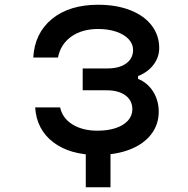

<svg xmlns="http://www.w3.org/2000/svg" viewBox="-20 -636 790 808"><path d="M128 -184H233Q243 -138 285.5 -112Q328 -86 390 -86Q434 -86 467 -97Q500 -108 518.5 -128.5Q537 -149 537 -176Q537 -213 508 -234.5Q479 -256 429 -256H328V-348H432Q482 -348 511 -369Q540 -390 540 -426Q540 -451 521.5 -471Q503 -491 469.5 -502.5Q436 -514 393 -514Q325 -514 280 -482Q235 -450 224 -394H120Q126 -497 199 -556.5Q272 -616 393 -616Q470 -616 528.5 -593Q587 -570 618.5 -528.5Q650 -487 650 -434Q650 -395 626 -363.5Q602 -332 561 -316V-304Q601 -288 624.5 -250.5Q648 -213 648 -166Q648 -112 616 -70.5Q584 -29 525.5 -6.5Q467 16 390 16Q274 16 204 -37.5Q134 -91 128 -184ZM341 -10H445V152H341Z"/></svg>

Font: Martian Mono VF sWd Rg
Style: Regular
Weight: 400
Width: 6
Monospace: yes
Designer: Roman Shamin
Foundry: Evil Martians
Version: Version 1.100